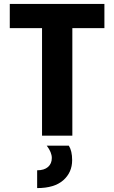

<svg xmlns="http://www.w3.org/2000/svg" viewBox="-20 -694 584 982"><path d="M349 125Q349 188 303.5 228Q258 268 170 268V177Q206 177 225.5 160Q245 143 245 114Q245 85 219 51H332Q349 78 349 125ZM514 -550H350V0H195V-550H30V-674H514Z"/></svg>

Font: Hind Jalandhar
Style: Bold
Weight: 700
Designer: Namrata Goyal
Foundry: Indian Type Foundry
Version: Version 0.702;PS 1.0;hotconv 1.0.81;makeotf.lib2.5.63406